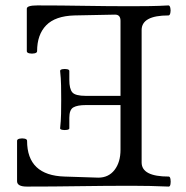

<svg xmlns="http://www.w3.org/2000/svg" viewBox="-20 -686 686 709"><path d="M79 3Q43 3 43 -17V-166Q43 -172 52.5 -174Q62 -176 71 -174Q80 -172 80 -166Q80 -38 219 -34L343 -30Q381 -30 403 -58.5Q425 -87 425 -133V-298H297Q266 -298 251 -289.5Q236 -281 236 -251V-212Q236 -208 227.5 -206.5Q219 -205 210.5 -206.5Q202 -208 202 -212Q205 -239 205.5 -265.5Q206 -292 206 -318Q206 -345 205.5 -371Q205 -397 202 -424Q202 -429 210.5 -430.5Q219 -432 227.5 -430.5Q236 -429 236 -424V-391Q236 -358 247 -345Q258 -332 297 -332H425V-609Q425 -632 405 -632L255 -629Q184 -627 150.5 -592.5Q117 -558 117 -497Q117 -491 107.5 -489Q98 -487 88.5 -489Q79 -491 79 -497V-654Q79 -666 118 -666Q205 -666 291.5 -664.5Q378 -663 465 -663Q499 -663 533.5 -663.5Q568 -664 602 -666Q607 -666 609 -656.5Q611 -647 609 -638Q607 -629 602 -629Q503 -629 503 -575V-86Q503 -34 603 -34Q608 -34 609.5 -24.5Q611 -15 609.5 -6Q608 3 603 3Q535 0 467 0Q370 0 273 1.5Q176 3 79 3Z"/></svg>

Font: Junicode SmExp
Style: Regular
Weight: 400
Width: 6
Designer: Peter S. Baker
Version: Version 2.205; ttfautohint (v1.8.4)